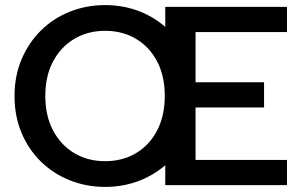

<svg xmlns="http://www.w3.org/2000/svg" viewBox="-20 -727 1201 754"><path d="M393 7Q319 7 254 -19Q189 -45 140.5 -92.5Q92 -140 64.5 -205.5Q37 -271 37 -350Q37 -428 64.5 -493.5Q92 -559 140.5 -607Q189 -655 254 -681Q319 -707 393 -707Q467 -707 531.5 -681Q596 -655 644.5 -607Q693 -559 720.5 -493.5Q748 -428 748 -350Q748 -271 720.5 -205.5Q693 -140 644.5 -92.5Q596 -45 531.5 -19Q467 7 393 7ZM393 -94Q461 -94 514 -125.5Q567 -157 597 -214.5Q627 -272 627 -350Q627 -429 597 -486Q567 -543 514 -574.5Q461 -606 393 -606Q325 -606 272 -574.5Q219 -543 188.5 -486Q158 -429 158 -350Q158 -272 188.5 -214.5Q219 -157 272 -125.5Q325 -94 393 -94ZM1107 -601H748V-404H1017V-305H748V-99H1107V0H629V-700H1107Z"/></svg>

Font: Albert Sans SemiBold
Style: Regular
Weight: 600
Designer: Andreas Rasmussen
Foundry: a.Foundry
Version: Version 1.025